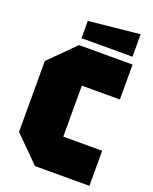

<svg xmlns="http://www.w3.org/2000/svg" viewBox="-159 -957 831 1044"><g transform="rotate(20 256.5 -435.0)"><path d="M30 -145V-555L175 -700H485V-498H265V-203H490V0H175ZM175 -740V-840L470 -870V-740Z"/></g></svg>

Font: Tektur SemiCondensed Black
Style: Regular
Weight: 900
Width: 4
Designer: Adam Jagosz
Foundry: Adam Jagosz
Version: Version 1.005;gftools[0.9.30]